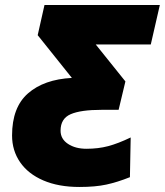

<svg xmlns="http://www.w3.org/2000/svg" viewBox="-20 -734 656 764"><path d="M28 -195Q28 -307 91.5 -362.5Q155 -418 266 -424L130 -594L157 -714H616L580 -557H361L479 -410L452 -297H385Q301 -297 261 -279.5Q221 -262 221 -214Q221 -181 250.5 -161.5Q280 -142 324 -142Q371 -142 410.5 -152.5Q450 -163 500 -187L497 -29Q447 -9 403 0.5Q359 10 296 10Q213 10 152.5 -16Q92 -42 60 -88.5Q28 -135 28 -195Z"/></svg>

Font: Noto Sans Display Black
Style: Italic
Weight: 900
Italic angle: -12°
Designer: Monotype Design team
Foundry: Monotype Imaging Inc.
Version: Version 1.000